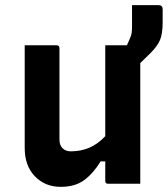

<svg xmlns="http://www.w3.org/2000/svg" viewBox="-20 -714 652 746"><path d="M200 -538Q211 -538 211 -527V-172Q211 -150 223 -138Q235 -126 255 -126Q294 -126 327 -140Q360 -154 389 -185V-538H473Q475 -543 478 -549Q481 -555 485 -565Q490 -576 491.5 -586Q493 -596 493 -612V-694H596Q612 -694 612 -678V-628Q612 -582 601.5 -558Q591 -534 565 -508Q554 -497 544 -487.5Q534 -478 525 -469V0H400Q389 0 389 -11V-87H371Q343 -41 307.5 -14.5Q272 12 216 12Q155 12 115.5 -29Q76 -70 76 -139V-538Z"/></svg>

Font: Recursive Mn Lnr St
Style: Bold
Weight: 700
Monospace: yes
Version: Version 1.079;hotconv 1.0.112;makeotfexe 2.5.65598; ttfautoh